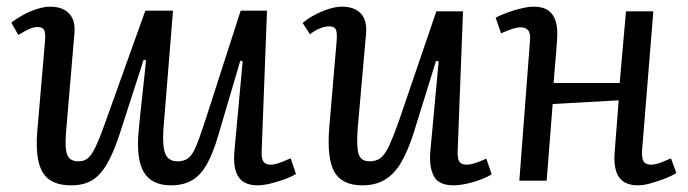

<svg xmlns="http://www.w3.org/2000/svg" viewBox="-20 -542 2063 576"><path d="M14 -474Q29 -486 49 -497Q69 -508 91 -515Q113 -522 130 -522Q157 -522 174 -512Q191 -502 198.5 -484Q206 -466 203 -439L178 -144Q174 -96 182 -77Q190 -58 215 -58Q231 -58 242 -66Q253 -74 265.5 -99Q278 -124 296 -175L416 -510H499L470 -151Q467 -101 476.5 -79.5Q486 -58 513 -58Q531 -58 543.5 -66.5Q556 -75 567 -100.5Q578 -126 594 -175L702 -510H781L765 -88Q764 -66 770.5 -57Q777 -48 792 -48Q803 -48 817 -53Q831 -58 852 -67L868 -20Q853 -11 832 -3.5Q811 4 790 9Q769 14 753 14Q713 14 696 -10.5Q679 -35 683 -86L708 -358L701 -360L636 -140Q620 -84 601 -50Q582 -16 556 -1Q530 14 493 14Q435 14 411.5 -25.5Q388 -65 396 -150Q401 -203 407 -256Q413 -309 418 -361L411 -363L339 -140Q320 -82 300 -48.5Q280 -15 255 -0.5Q230 14 194 14Q153 14 129 -2.5Q105 -19 96 -55.5Q87 -92 92 -150L115 -418Q117 -442 112.5 -451.5Q108 -461 92 -461Q82 -461 69 -455.5Q56 -450 35 -437Z M888 -473Q903 -486 923.5 -497Q944 -508 966 -515Q988 -522 1005 -522Q1044 -522 1063 -501Q1082 -480 1078 -439L1053 -156Q1049 -101 1056 -79.5Q1063 -58 1089 -58Q1108 -58 1121 -67.5Q1134 -77 1146.5 -103Q1159 -129 1176 -177L1289 -508H1369L1353 -89Q1352 -66 1358 -57Q1364 -48 1380 -48Q1392 -48 1407.5 -53.5Q1423 -59 1439 -66L1455 -19Q1444 -12 1429 -6Q1414 0 1398.5 4.5Q1383 9 1368 11.5Q1353 14 1341 14Q1296 14 1281.5 -13.5Q1267 -41 1271 -88L1296 -358L1288 -359L1220 -140Q1204 -91 1184.5 -56.5Q1165 -22 1136.5 -4Q1108 14 1067 14Q1006 14 983 -26.5Q960 -67 968 -162L990 -420Q992 -446 987 -454.5Q982 -463 967 -463Q955 -463 939 -456.5Q923 -450 910 -439Z M1836 -241 1638 -230 1620 0H1538L1570 -420Q1572 -442 1564.5 -451Q1557 -460 1542 -460Q1532 -460 1517.5 -455.5Q1503 -451 1483 -442L1467 -489Q1482 -497 1502.5 -504.5Q1523 -512 1544.5 -517Q1566 -522 1581 -522Q1609 -522 1625 -510.5Q1641 -499 1647.5 -477Q1654 -455 1651 -420Q1649 -388 1646 -356.5Q1643 -325 1641 -293H1839L1858 -508H1940L1906 -88Q1905 -67 1911 -57.5Q1917 -48 1933 -48Q1944 -48 1958.5 -53Q1973 -58 1993 -67L2009 -23Q1993 -13 1971.5 -5Q1950 3 1930 8.5Q1910 14 1894 14Q1854 14 1837 -10.5Q1820 -35 1824 -86Z"/></svg>

Font: Literata 18pt
Style: Italic
Weight: 400
Italic angle: -2°
Designer: Latin by Veronika Burian and Jose Scaglione. Greek by Irene Vlachou. Cyrillic by Vera Evstafieva
Foundry: TypeTogether
Version: Version 3.103;gftools[0.9.29]